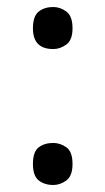

<svg xmlns="http://www.w3.org/2000/svg" viewBox="-20 -521 301 548"><path d="M187 -440Q187 -407 169.5 -394Q152 -381 132 -381Q74 -381 74 -440Q74 -475 90.5 -488Q107 -501 132 -501Q152 -501 169.5 -488Q187 -475 187 -440ZM187 -53Q187 -19 169.5 -6Q152 7 132 7Q107 7 90.5 -6Q74 -19 74 -53Q74 -88 90.5 -100.5Q107 -113 132 -113Q152 -113 169.5 -100.5Q187 -88 187 -53Z"/></svg>

Font: Noto Serif Armenian Condensed Regular
Style: Regular
Weight: 400
Width: 3
Designer: Monotype Design Team
Foundry: Monotype Imaging Inc.
Version: Version 1.900